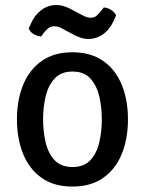

<svg xmlns="http://www.w3.org/2000/svg" viewBox="-20 -708 560 742"><path d="M474.5 -246.5Q474.5 -170.5 450.2 -112Q426 -53.5 378.2 -20.2Q330.5 13 259.5 13Q188.5 13 141 -20.5Q93.5 -54 69.5 -112.8Q45.5 -171.5 45.5 -246.5Q45.5 -322.5 69.8 -381Q94 -439.5 141.8 -472.8Q189.5 -506 259.5 -506Q331 -506 378.8 -472.5Q426.5 -439 450.5 -380.5Q474.5 -322 474.5 -246.5ZM146.5 -246.5Q146.5 -199.5 156.5 -157.2Q166.5 -115 191.2 -88.8Q216 -62.5 260.5 -62.5Q304.5 -62.5 329 -88.8Q353.5 -115 363.5 -157.2Q373.5 -199.5 373.5 -246.5Q373.5 -293.5 363.5 -335.8Q353.5 -378 329 -404.8Q304.5 -431.5 260.5 -431.5Q216 -431.5 191.2 -404.8Q166.5 -378 156.5 -335.8Q146.5 -293.5 146.5 -246.5ZM223.5 -596Q218 -599.5 209.2 -603Q200.5 -606.5 190.5 -606.5Q175 -606.5 165.2 -597.8Q155.5 -589 150 -582L138.5 -567Q124 -568 110 -576.2Q96 -584.5 91 -598L99.5 -617Q114 -650 139.8 -669.2Q165.5 -688.5 197 -688.5Q214 -688.5 228.5 -683.5Q243 -678.5 252.5 -673.5L296 -650.5Q301.5 -647.5 310.5 -643.5Q319.5 -639.5 330 -639.5Q344.5 -639.5 353.5 -647.5Q362.5 -655.5 369.5 -664.5L381 -679Q395.5 -678.5 409.2 -669.8Q423 -661 428.5 -648.5L420 -629Q404.5 -594.5 378.8 -576Q353 -557.5 322 -557.5Q306 -557.5 292 -562.2Q278 -567 267 -572.5Z"/></svg>

Font: Signika Negative Light
Style: Regular
Weight: 400
Version: Version 2.001